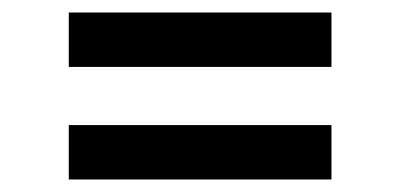

<svg xmlns="http://www.w3.org/2000/svg" viewBox="-20 -508 640 307"><path d="M90 -221V-308H510V-221ZM90 -401V-488H510V-401Z"/></svg>

Font: Red Hat Text Medium
Style: Regular
Weight: 500
Designer: Pentagram, MCKL
Foundry: Pentagram, MCKL
Version: Version 1.023